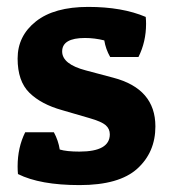

<svg xmlns="http://www.w3.org/2000/svg" viewBox="-20 -528 491 556"><path d="M226 -418Q160 -418 160 -379Q160 -342 229 -324L308 -303Q430 -271 430 -162Q430 -87 377.5 -39.5Q325 8 210.5 8Q96 8 32 -24Q31 -35 31 -46Q31 -101 53 -145H136Q149 -121 153 -95Q173 -89 210 -89Q298 -89 298 -139Q298 -155 286 -165.5Q274 -176 239 -186L160 -209Q99 -226 65 -259.5Q31 -293 31 -358.5Q31 -424 84 -466Q137 -508 235.5 -508Q334 -508 402 -479Q403 -469 403 -459Q403 -407 381 -363H299Q286 -386 282 -411Q254 -418 226 -418Z"/></svg>

Font: Patua One
Style: Regular
Weight: 400
Designer: luciano Vergara
Foundry: Luciano Vergara
Version: Version 1.002